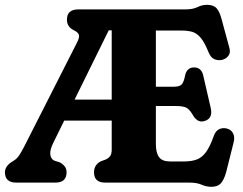

<svg xmlns="http://www.w3.org/2000/svg" viewBox="-27 -738 982 776"><path d="M424.5 -133.5V-250.5H232.5L188.5 -161Q174.5 -133 176.2 -114.5Q178 -96 192 -89L214 -82Q226.5 -75.5 234.2 -66Q242 -56.5 242 -41.5Q242 0 196.5 0H38.5Q-7 0 -7 -41.5Q-7 -64.5 18 -82L30.5 -90Q42 -97 51.2 -111.2Q60.5 -125.5 70 -144L283.5 -564.5Q295.5 -587 291.8 -597.5Q288 -608 271 -616Q243.5 -629.5 243.5 -658.5Q243.5 -700 289 -700H721.5Q752.5 -700 771 -709.2Q789.5 -718.5 810 -718.5Q836 -718.5 848.5 -704.5Q861 -690.5 869 -659L900.5 -543Q905.5 -524.5 895.5 -511.8Q885.5 -499 868 -495.5Q853 -493 839 -499Q825 -505 816 -526.5Q800 -566.5 784.2 -585.2Q768.5 -604 750.2 -609.2Q732 -614.5 708 -614.5H603V-387.5H676Q701 -387.5 709 -398.8Q717 -410 721.5 -435Q729 -465 756.5 -465.5Q787 -466 794.5 -432.5L824.5 -302.5Q834.5 -260.5 801.5 -249.5Q773.5 -239.5 754.5 -269.5Q741.5 -293 728.8 -301.2Q716 -309.5 683.5 -309.5H603V-155.5Q603 -120.5 615.8 -103Q628.5 -85.5 660 -85.5H717.5Q746.5 -85.5 767.5 -93Q788.5 -100.5 805 -122.5Q821.5 -144.5 837 -188.5Q844 -208 857.5 -215.2Q871 -222.5 888 -219Q906.5 -215 914.8 -199.5Q923 -184 917 -161.5L887 -42Q878.5 -11.5 865.8 2.8Q853 17 827.5 17Q806.5 17 787.8 8.5Q769 0 737.5 0H398Q353 0 353 -41.5Q353 -72 380.5 -86L400.5 -93.5Q411.5 -98.5 418 -107Q424.5 -115.5 424.5 -133.5ZM412.5 -615.5 274.5 -335.5H424.5V-615.5Z"/></svg>

Font: Fraunces 144pt S100
Style: Bold
Weight: 700
Version: Version 1.000; ttfautohint (v1.8.3)